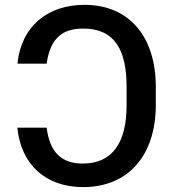

<svg xmlns="http://www.w3.org/2000/svg" viewBox="-20 -757 710 787"><path d="M171.2 -233.7H51.1C66.1 -82 167.6 9.9 321 9.9C506 9.9 618.6 -120.4 618.6 -326.3V-400.9C618.6 -605.5 510.7 -737.2 326.3 -737.2C175.1 -737.2 66.8 -648.8 51.5 -496.1H171.2C186.4 -604 239 -639.9 321.4 -639.9C450.3 -639.9 498.9 -551.8 498.9 -400.9V-324.9C498.9 -173.3 441.1 -86.6 319.6 -86.6C232.6 -86.6 184.3 -131.4 171.2 -233.7Z"/></svg>

Font: Magic Ui Pro Medium
Style: Regular
Weight: 500
Designer: Stefan Endress, Andreas Faust
Version: Version 1.000;FEAKit 1.0